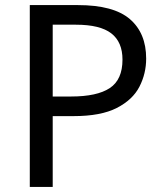

<svg xmlns="http://www.w3.org/2000/svg" viewBox="-20 -734 645 754"><path d="M286 -714Q426 -714 490 -659Q554 -604 554 -504Q554 -445 527.5 -393.5Q501 -342 438.5 -310Q376 -278 269 -278H187V0H97V-714ZM278 -637H187V-355H259Q361 -355 411 -388Q461 -421 461 -500Q461 -569 417 -603Q373 -637 278 -637Z"/></svg>

Font: Noto Sans Historical
Style: Regular
Weight: 400
Designer: Monotype Design Team
Foundry: Monotype Imaging Inc.
Version: Version 2.013; ttfautohint (v1.8.4.7-5d5b)